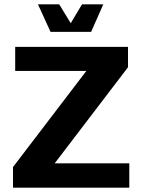

<svg xmlns="http://www.w3.org/2000/svg" viewBox="-20 -865 652 885"><path d="M155 -845H253L306 -758L358 -845H456L400 -718H213ZM40 -95 378 -538H50V-649H570V-555L232 -112H576V0H40Z"/></svg>

Font: Play
Style: Bold
Weight: 700
Designer: Jonas Hecksher (Cyrillic expansion: Cyreal)
Foundry: Jonas Hecksher, Playtype, e-types AS
Version: Version 2.101; ttfautohint (v1.5.65-e2d9)